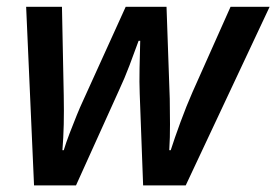

<svg xmlns="http://www.w3.org/2000/svg" viewBox="-20 -561 836 581"><path d="M83 0 59.1 -540.5H167.5L172.9 -272Q173.8 -225.6 172.9 -184.3Q171.9 -143.1 168.9 -106.4H172.9Q179.7 -128.9 190.7 -157.7Q201.7 -186.5 212.4 -212.6Q223.1 -238.8 230.5 -254.4L360.4 -540.5H483.9L493.7 -261.7Q494.1 -226.1 494.4 -185.3Q494.6 -144.5 492.2 -106.4H496.6Q507.8 -141.6 526.1 -191.4Q544.4 -241.2 562.5 -282.2L677.7 -540.5H795.9L542 0H413.1L402.8 -277.3Q401.4 -312 402.3 -354.5Q403.3 -397 404.3 -437.5H399.4Q386.2 -401.4 371.8 -363Q357.4 -324.7 339.8 -287.1L210 0Z"/></svg>

Font: Open Sans SemiBold
Style: Italic
Weight: 600
Italic angle: -12°
Designer: Monotype Design Team
Foundry: Monotype Imaging Inc.
Version: Version 3.003; ttfautohint (v1.8.4)